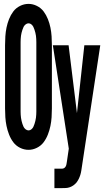

<svg xmlns="http://www.w3.org/2000/svg" viewBox="-20 -763 540 988"><path d="M127 8Q149 8 170 -2.5Q191 -13 204.5 -31Q218 -49 226.5 -71Q235 -93 239.5 -115Q244 -137 245.5 -159.5Q247 -182 247 -205V-530Q247 -553 245.5 -576Q244 -599 239.5 -621Q235 -643 226.5 -664.5Q218 -686 204.5 -704Q191 -722 170 -732.5Q149 -743 127 -743Q104 -743 83 -732.5Q62 -722 48.5 -704Q35 -686 26.5 -664.5Q18 -643 13.5 -621Q9 -599 7.5 -576Q6 -553 6 -530V-205Q6 -182 7.5 -159.5Q9 -137 13.5 -115Q18 -93 26.5 -71Q35 -49 48.5 -31Q62 -13 83 -2.5Q104 8 127 8ZM260 205H299Q309 205 319 204.5Q329 204 339 200.5Q349 197 357.5 191Q366 185 373 177Q380 168 385 158Q390 148 393.5 136.5Q397 125 398.5 114Q400 103 402 91L496 -530H414L376 -181L333 -530H252L334 2L324 70Q323 76 322 82Q321 88 318 93.5Q315 99 310 102Q305 105 299 105H260ZM127 -92Q119 -92 112 -97.5Q105 -103 101.5 -110Q98 -117 95.5 -125Q93 -133 91 -141Q89 -149 88 -157Q87 -165 86.5 -173Q86 -181 86 -189Q86 -197 86 -205V-530Q86 -538 86 -546Q86 -554 86.5 -562.5Q87 -571 88 -579Q89 -587 91 -594.5Q93 -602 95.5 -610Q98 -618 101.5 -625Q105 -632 112 -637.5Q119 -643 127 -643Q135 -643 141.5 -637.5Q148 -632 151.5 -625Q155 -618 157.5 -610Q160 -602 162 -594.5Q164 -587 165 -579Q166 -571 166.5 -562.5Q167 -554 167 -546Q167 -538 167 -530V-205Q167 -197 167 -189Q167 -181 166.5 -173Q166 -165 165 -157Q164 -149 162 -141Q160 -133 157.5 -125Q155 -117 151.5 -110Q148 -103 141.5 -97.5Q135 -92 127 -92Z"/></svg>

Font: Iosevka SS09
Style: Bold
Weight: 700
Monospace: yes
Designer: Belleve Invis
Foundry: Belleve Invis
Version: Version 5.2.1; ttfautohint (v1.8.3)